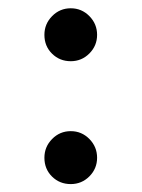

<svg xmlns="http://www.w3.org/2000/svg" viewBox="-20 -454 349 473"><path d="M89.4 -368.2Q89.4 -395 108.4 -414.3Q127.4 -433.6 154.3 -433.6Q181.2 -433.6 200.2 -414.3Q219.2 -395 219.2 -368.2Q219.2 -341.3 200.2 -322.3Q181.2 -303.2 154.3 -303.2Q127 -303.2 108.2 -321.8Q89.4 -340.3 89.4 -368.2ZM89.4 -65.4Q89.4 -92.3 108.4 -111.6Q127.4 -130.9 154.3 -130.9Q181.2 -130.9 200.2 -111.6Q219.2 -92.3 219.2 -65.4Q219.2 -38.6 200.2 -19.5Q181.2 -0.5 154.3 -0.5Q127 -0.5 108.2 -19Q89.4 -37.6 89.4 -65.4Z"/></svg>

Font: Vazir FD
Style: FD
Weight: 400
Foundry: Based on Dejavu fonts, by Saber Rastikerdar
Version: Version 26.0.0